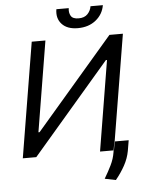

<svg xmlns="http://www.w3.org/2000/svg" viewBox="-68 -970 890 1210"><g transform="rotate(-5 376.5 -365.5)"><path d="M162.7 -727.3 42.6 0H127.8L618.1 -571H625.2L531.2 0H619.3L739.4 -727.3H654.2L162.1 -154.8H155L249.3 -727.3ZM551.1 -917.6H629.3Q619.7 -860.1 574 -823.5Q528.4 -786.9 460.2 -786.9Q393.1 -786.9 359.4 -823.5Q325.6 -860.1 335.2 -917.6H413.4Q409.1 -889.9 421 -869Q432.9 -848 470.2 -848Q507.5 -848 527.2 -869Q546.9 -889.9 551.1 -917.6ZM717.3 -55.4 706 11.4Q697.4 58.2 673.3 102.1Q649.1 146 615.1 187.5L545.5 173.3Q571 130.7 589.8 92Q608.7 53.3 615.1 12.8L626.4 -55.4Z"/></g></svg>

Font: Inter UI
Style: Italic
Weight: 400
Italic angle: -9.39999°
Designer: Rasmus Andersson
Foundry: rsms
Version: 3.2;8d6f07862